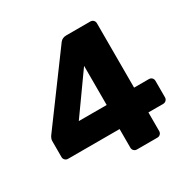

<svg xmlns="http://www.w3.org/2000/svg" viewBox="-157 -851 995 1002"><g transform="rotate(-30 341.0 -350.0)"><path d="M389.1 0Q378.5 0 371.3 -7.2Q364 -14.5 364 -25.1V-137.5H53.4Q42.8 -137.5 35.5 -144.8Q28.3 -152 28.3 -162.6V-258Q28.3 -266.9 31.5 -274.6Q34.8 -282.4 39.3 -288.6L330.1 -683Q343.4 -700 367.1 -700H512.5Q523.1 -700 530.4 -692.8Q537.6 -685.5 537.6 -674.9V-286.9H626.1Q638 -286.9 644.9 -279.6Q651.9 -272.4 651.9 -261.7V-162.6Q651.9 -152 644.6 -144.8Q637.4 -137.5 626.7 -137.5H537.6V-25.1Q537.6 -14.5 530.4 -7.2Q523.1 0 512.5 0ZM200.4 -280H368.4V-515.9Z"/></g></svg>

Font: Rubik Light
Style: Regular
Weight: 300
Designer: Hubert and Fischer
Foundry: Hubert and Fischer
Version: Version 2.300;gftools[0.9.30]